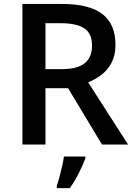

<svg xmlns="http://www.w3.org/2000/svg" viewBox="-20 -734 679 975"><path d="M294.4 -713.9Q433.1 -713.9 499.8 -662.8Q566.4 -611.8 566.4 -506.3Q566.4 -453.6 546.9 -416.3Q527.3 -378.9 495.6 -354.5Q463.9 -330.1 427.7 -315.9L630.4 0H498L325.7 -286.1H210.9V0H93.8V-713.9ZM286.6 -616.2H210.9V-382.8H292Q373 -382.8 410.2 -413.1Q447.3 -443.4 447.3 -502.4Q447.3 -564.5 408 -590.3Q368.7 -616.2 286.6 -616.2ZM413.6 61V69.8Q402.3 101.1 381.3 143.1Q360.4 185.1 334.5 221.2H268.6V208.5Q274.9 190.9 282.2 164.3Q289.6 137.7 295.7 110.1Q301.8 82.5 304.7 61Z"/></svg>

Font: Open Sans SemiBold
Style: Regular
Weight: 600
Designer: Monotype Design Team
Foundry: Monotype Imaging Inc.
Version: Version 3.003; ttfautohint (v1.8.4)